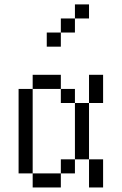

<svg xmlns="http://www.w3.org/2000/svg" viewBox="-20 -832 540 852"><path d="M375 -750V-812.5H312.5V-750H250V-687.5H187.5V-625H250V-687.5H312.5V-750ZM125 -62.5V0H250V-62.5ZM125 -62.5Q125 -62.5 125 -437.5H62.5Q62.5 -437.5 62.5 -62.5ZM250 -62.5H312.5V-125H250ZM375 -125Q375 -125 375 0H437.5Q437.5 0 437.5 -125ZM312.5 -125H375Q375 -125 375 -375H312.5Q312.5 -375 312.5 -125ZM312.5 -375V-437.5H250V-375ZM375 -375H437.5Q437.5 -375 437.5 -500H375Q375 -500 375 -375ZM125 -437.5H250V-500H125Z"/></svg>

Font: UnifontExMono
Style: Regular
Weight: 500
Version: Version 15.0.06